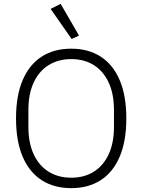

<svg xmlns="http://www.w3.org/2000/svg" viewBox="-20 -962 737 994"><path d="M349 12Q260 12 196 -29Q132 -70 97.5 -150.5Q63 -231 63 -349Q63 -467 97.5 -547.5Q132 -628 196 -669Q260 -710 349 -710Q437 -710 501 -669Q565 -628 599.5 -547.5Q634 -467 634 -349Q634 -231 599.5 -150.5Q565 -70 501 -29Q437 12 349 12ZM349 -42Q416 -42 465.5 -73Q515 -104 542.5 -163Q570 -222 570 -305V-393Q570 -476 542.5 -535Q515 -594 465.5 -625Q416 -656 349 -656Q282 -656 232 -625Q182 -594 154.5 -535Q127 -476 127 -393V-305Q127 -222 154.5 -163Q182 -104 232 -73Q282 -42 349 -42ZM351 -760 242 -916 294 -942 389 -778Z"/></svg>

Font: IBM Plex Sans Light
Style: Regular
Weight: 300
Designer: Mike Abbink, Paul van der Laan, Pieter van Rosmalen
Foundry: Bold Monday
Version: Version 3.201